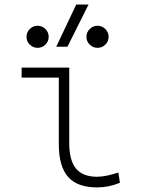

<svg xmlns="http://www.w3.org/2000/svg" viewBox="-20 -815 626 845"><path d="M407.2 9.8Q320.3 9.8 279.5 -36.6Q238.8 -83 238.8 -180.7V-473.6H75.2V-517.6H284.7V-185.5Q284.7 -109.4 314.5 -73.2Q344.2 -37.1 407.2 -37.1Q444.8 -37.1 501 -55.7L507.8 -10.7Q459.5 9.8 407.2 9.8ZM227.5 -609.4 315.4 -794.9H369.6L276.9 -609.4ZM145.5 -604.5Q125.5 -604.5 111.1 -618.7Q96.7 -632.8 96.7 -652.8Q96.7 -672.9 111.1 -687.3Q125.5 -701.7 145.5 -701.7Q165.5 -701.7 179.9 -687.3Q194.3 -672.9 194.3 -652.8Q194.3 -632.8 179.9 -618.7Q165.5 -604.5 145.5 -604.5ZM409.2 -604.5Q389.2 -604.5 374.8 -618.7Q360.4 -632.8 360.4 -652.8Q360.4 -672.9 374.8 -687.3Q389.2 -701.7 409.2 -701.7Q429.2 -701.7 443.6 -687.3Q458 -672.9 458 -652.8Q458 -632.8 443.6 -618.7Q429.2 -604.5 409.2 -604.5Z"/></svg>

Font: Cascadia Code ExtraLight
Style: Regular
Weight: 200
Monospace: yes
Designer: Aaron Bell
Foundry: Saja Typeworks
Version: Version 2407.024; ttfautohint (v1.8.4)